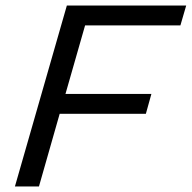

<svg xmlns="http://www.w3.org/2000/svg" viewBox="-20 -675 694 695"><path d="M34 0 222 -655H654L633 -583H288L217 -335H528L508 -263H196L121 0Z"/></svg>

Font: Intel One Mono
Style: Italic
Weight: 400
Italic angle: -16°
Monospace: yes
Designer: Fred Shallcrass
Foundry: Frere-Jones Type LLC
Version: Version 1.400;hotconv 1.1.0;makeotfexe 2.6.0;FJTRelease1.4